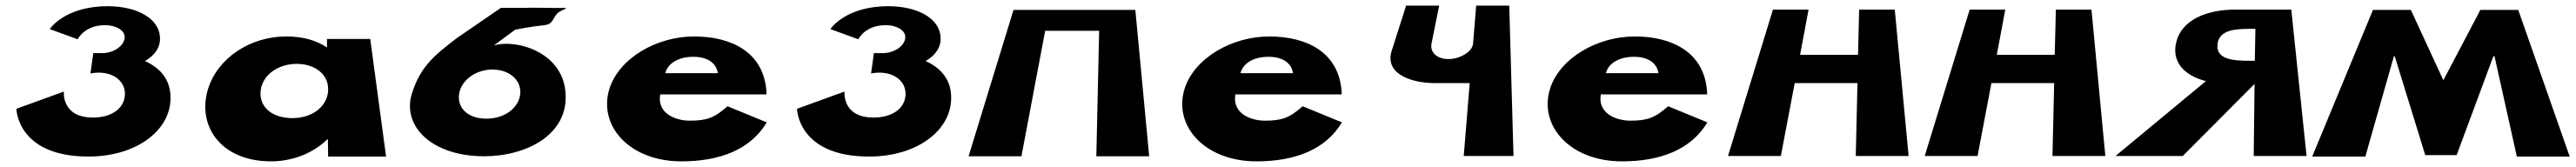

<svg xmlns="http://www.w3.org/2000/svg" viewBox="-20 -554 9114 591"><path d="M255 -415C255 -415 278 -465 352 -465C389 -465 423 -447 421 -421C419 -390 380 -366 342 -366H310L300 -294C300 -294 313 -297 329 -297C383 -297 424 -266 422 -218C419 -168 372 -138 309 -138C196 -138 206 -230 206 -230L38 -169C38 -169 40 0 293 0C469 0 591 -99 583 -218C580 -276 544 -315 493 -338C528 -358 548 -387 546 -422C543 -488 466 -532 361 -532C208 -532 156 -451 156 -451Z M716 -239C676 -108 762 17 939 17C1022 17 1094 -17 1138 -61H1140L1141 0H1346L1290 -416H1137V-386C1100 -411 1052 -425 993 -425C864 -425 750 -348 716 -239ZM903 -239C913 -293 968 -328 1030 -328C1092 -328 1141 -293 1141 -239C1142 -181 1088 -136 1015 -136C937 -136 893 -181 903 -239Z M1956 -510C1964 -517 1993 -526 1979 -526C1919 -525 1878 -528 1822 -526H1752L1596 -419C1515 -357 1468 -318 1438 -225C1400 -107 1509 -1 1693 -1C1842 -1 1992 -77 1981 -225C1973 -346 1857 -399 1772 -399C1744 -399 1727 -393 1727 -393L1803 -449C1820 -452 1852 -459 1906 -465C1939 -468 1935 -493 1956 -510ZM1605 -225C1615 -274 1667 -308 1722 -308C1779 -308 1823 -274 1821 -225C1818 -174 1767 -134 1701 -134C1634 -134 1595 -174 1605 -225Z M2692 -220C2692 -224 2692 -233 2691 -239C2678 -368 2570 -425 2436 -425C2303 -425 2170 -348 2136 -239C2096 -109 2207 17 2391 17C2526 17 2635 -24 2693 -121L2554 -178C2508 -137 2481 -127 2420 -127C2371 -127 2304 -152 2316 -220ZM2334 -295C2342 -328 2378 -353 2433 -353C2481 -353 2514 -333 2520 -295Z M3017 -415C3017 -415 3040 -465 3114 -465C3151 -465 3185 -447 3183 -421C3181 -390 3142 -366 3104 -366H3072L3062 -294C3062 -294 3075 -297 3091 -297C3145 -297 3186 -266 3184 -218C3181 -168 3134 -138 3071 -138C2958 -138 2968 -230 2968 -230L2800 -169C2800 -169 2802 0 3055 0C3231 0 3353 -99 3345 -218C3342 -276 3306 -315 3255 -338C3290 -358 3310 -387 3308 -422C3305 -488 3228 -532 3123 -532C2970 -532 2918 -451 2918 -451Z M3678 -445H3869L3859 -1H4046L3997 -519H3871H3692H3566L3407 -1H3594Z M4727 -220C4727 -224 4727 -233 4726 -239C4713 -368 4605 -425 4471 -425C4338 -425 4205 -348 4171 -239C4131 -109 4242 17 4426 17C4561 17 4670 -24 4728 -121L4589 -178C4543 -137 4516 -127 4455 -127C4406 -127 4339 -152 4351 -220ZM4369 -295C4377 -328 4413 -353 4468 -353C4516 -353 4549 -333 4555 -295Z M5320 -534H5203L5192 -400C5190 -372 5147 -345 5105 -345C5061 -345 5039 -372 5045 -400L5072 -534H4955L4904 -374C4878 -290 4978 -260 5056 -260H5180L5159 -2H5335Z M6020 -220C6020 -224 6020 -233 6019 -239C6006 -368 5898 -425 5764 -425C5631 -425 5498 -348 5464 -239C5424 -109 5535 17 5719 17C5854 17 5963 -24 6021 -121L5882 -178C5836 -137 5809 -127 5748 -127C5699 -127 5632 -152 5644 -220ZM5662 -295C5670 -328 5706 -353 5761 -353C5809 -353 5842 -333 5848 -295Z M6330 -260H6552L6546 -2H6733L6684 -520H6558L6554 -360H6349L6379 -520H6253L6094 -2H6281Z M7026 -260H7248L7242 -2H7429L7380 -520H7254L7250 -360H7045L7075 -520H6949L6790 -2H6977Z M7889 -520C7786 -520 7699 -483 7680 -405C7663 -337 7706 -287 7785 -267L7465 -2H7703L7957 -257L7954 -2H8141L8087 -520ZM7941 -339C7885 -339 7819 -342 7826 -398C7832 -450 7893 -452 7944 -452H7960L7958 -339Z M8885 0H9072L8890 -519H8756L8625 -270L8510 -519H8376L8161 0H8349L8450 -355H8453L8561 -5H8672L8802 -355H8806Z"/></svg>

Font: Hussar Milosc
Style: Bold
Weight: 700
Foundry: Cannot Into Space Fonts
Version: Version 1.02